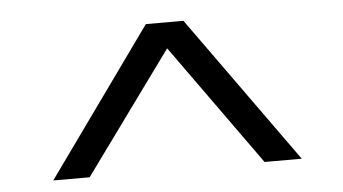

<svg xmlns="http://www.w3.org/2000/svg" viewBox="-36 -782 835 468"><g transform="rotate(-5 381.5 -548.0)"><path d="M77 -368 335 -728H427L685 -368H594L372 -678L392 -679L166 -368Z"/></g></svg>

Font: Lexend Mega Light
Style: Regular
Weight: 300
Version: Version 1.007